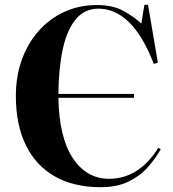

<svg xmlns="http://www.w3.org/2000/svg" viewBox="-20 -765 719 799"><path d="M399 14Q286 14 207 -31.5Q128 -77 87 -162Q46 -247 46 -366Q46 -448 71 -517Q96 -586 141.5 -637Q187 -688 248.5 -716Q310 -744 383 -744Q449 -744 493 -720Q537 -696 568 -667L581 -745H596L637 -504L620 -499Q575 -616 517 -672.5Q459 -729 390 -729Q332 -729 295.5 -685Q259 -641 241.5 -561.5Q224 -482 223 -374H538V-358H223Q226 -193 283 -107Q340 -21 434 -21Q558 -21 639 -150L649 -144Q627 -105 594.5 -68.5Q562 -32 514 -9Q466 14 399 14Z"/></svg>

Font: Literata 72pt
Style: Bold
Weight: 700
Designer: Latin by Veronika Burian and Jose Scaglione. Greek by Irene Vlachou. Cyrillic by Vera Evstafieva.
Foundry: TypeTogether
Version: Version 3.002